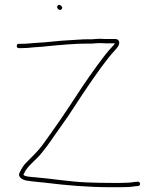

<svg xmlns="http://www.w3.org/2000/svg" viewBox="-20 -786 655 802"><path d="M221 -750C225.3 -745.7 231 -741 237 -747.5C243.1 -754.1 238 -759 234 -763C225.7 -771.3 213.3 -759 221 -750ZM398 -606C407.3 -605.3 415.3 -605 422 -605H460C458.7 -601.7 454.7 -596.7 448 -590C437.3 -578.7 427.8 -567.7 419.5 -557C379.2 -505.5 331.6 -436.7 295 -380C252.6 -314.3 204.5 -245.2 160.5 -184.5C142.2 -159.3 121.8 -138.8 101 -118L85 -102C76.4 -92.1 67.5 -77.5 62 -65C51.4 -45.1 78.5 -32.2 96 -31C121 -26.8 140.8 -26.3 171.5 -22.5C257.1 -12 346.2 -4 443 -4H484C506.9 -4 526.6 -4.9 545 -8L557 -9C569 -10.3 567 -28.3 555 -27L543 -26C525 -23 505.9 -22 484 -22H443C410.4 -22 375.4 -22.8 343 -24C271.1 -26.9 195.5 -39.8 127 -45.5C115 -46.5 78 -48.2 78 -57C80.7 -62.3 83.7 -68 87 -74C106.1 -102.6 131.5 -118.6 153 -146C183.8 -182.5 202.5 -213.9 233 -256C275.6 -314.1 309.9 -372.1 351.5 -432C384.7 -479.9 424.7 -538.3 461 -577C473.7 -590.3 479.3 -601 478 -609C476.7 -618.3 471.3 -623 462 -623H422C415.3 -623 407.3 -623.3 398 -624C379.5 -624 363.7 -620.6 346 -622C321.7 -622 296.7 -619.2 269.5 -618C222.5 -616 177.6 -609 133 -607C107.3 -605.9 94.2 -603 71 -603H59C53 -603 50 -600 50 -594C50 -588 53 -585 59 -585H71C79.7 -585 88.7 -585.3 98 -586C119 -589.2 155.5 -589.8 178 -593C229.2 -598.1 293 -604 346 -604C363.9 -602.7 379.6 -606 398 -606Z"/></svg>

Font: HoneyBee
Style: BLn
Weight: 100
Foundry: Cannot Into Space Fonts
Version: Version 0.89